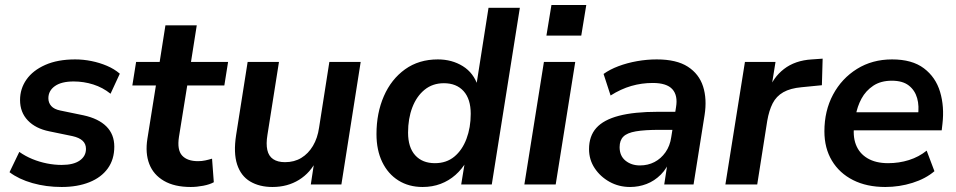

<svg xmlns="http://www.w3.org/2000/svg" viewBox="-20 -736 3815 766"><path d="M226 10Q164 10 109.5 -5.5Q55 -21 18 -49L57 -130Q81 -113 109 -101.5Q137 -90 167 -84Q197 -78 226 -78Q273 -78 298 -95.5Q323 -113 323 -142Q323 -162 309.5 -174.5Q296 -187 269 -193L177 -212Q122 -223 91 -255.5Q60 -288 60 -337Q60 -382 85.5 -418.5Q111 -455 160.5 -477Q210 -499 280 -499Q312 -499 344.5 -492.5Q377 -486 406.5 -473.5Q436 -461 458 -442L421 -362Q390 -387 352 -399Q314 -411 274 -411Q225 -411 199 -392.5Q173 -374 173 -344Q173 -326 184.5 -313Q196 -300 221 -295L313 -276Q373 -263 404.5 -231.5Q436 -200 436 -151Q436 -100 410 -64Q384 -28 336.5 -9Q289 10 226 10Z M741 10Q676 10 634 -14.5Q592 -39 575.5 -82Q559 -125 568 -182L602 -395H508L523 -489H617L640 -635H765L742 -489H890L875 -395H727L694 -190Q686 -138 706.5 -115.5Q727 -93 770 -93Q785 -93 799 -96Q813 -99 826 -103L833 -9Q817 0 791 5Q765 10 741 10Z M1067 10Q1015 10 978 -12Q941 -34 926 -80Q911 -126 922 -197L968 -489H1093L1047 -198Q1041 -162 1046.5 -137.5Q1052 -113 1070 -101Q1088 -89 1117 -89Q1154 -89 1182 -106Q1210 -123 1228.5 -154Q1247 -185 1253 -227L1294 -489H1419L1342 0H1220L1235 -99H1244Q1219 -47 1173 -18.5Q1127 10 1067 10Z M1666 10Q1611 10 1569.5 -16Q1528 -42 1505 -89.5Q1482 -137 1482 -201Q1482 -285 1511.5 -352.5Q1541 -420 1596 -459.5Q1651 -499 1727 -499Q1783 -499 1826.5 -472Q1870 -445 1887 -392L1880 -393L1929 -705H2054L1942 0H1820L1835 -92H1841Q1823 -61 1797 -38Q1771 -15 1738 -2.5Q1705 10 1666 10ZM1715 -85Q1761 -85 1792.5 -111Q1824 -137 1841 -182Q1858 -227 1858 -282Q1858 -341 1829.5 -372.5Q1801 -404 1751 -404Q1706 -404 1674 -378Q1642 -352 1625 -307.5Q1608 -263 1608 -207Q1608 -148 1636.5 -116.5Q1665 -85 1715 -85Z M2160 -594 2180 -716H2319L2299 -594ZM2072 0 2150 -489H2275L2197 0Z M2494 10Q2449 10 2412 -10.5Q2375 -31 2352.5 -65Q2330 -99 2330 -141Q2330 -193 2359 -225.5Q2388 -258 2449 -274Q2510 -290 2605 -290H2685L2674 -218H2611Q2552 -218 2517 -212Q2482 -206 2467 -191Q2452 -176 2452 -149Q2452 -114 2475.5 -95Q2499 -76 2533 -76Q2565 -76 2591 -89.5Q2617 -103 2635 -128.5Q2653 -154 2658 -189L2677 -308Q2685 -355 2662.5 -380Q2640 -405 2584 -405Q2540 -405 2498.5 -393Q2457 -381 2416 -355L2388 -441Q2413 -459 2447.5 -472Q2482 -485 2521.5 -492Q2561 -499 2600 -499Q2679 -499 2724 -470Q2769 -441 2785 -391Q2801 -341 2791 -277L2747 0H2630L2646 -104H2656Q2642 -65 2616.5 -39.5Q2591 -14 2559.5 -2Q2528 10 2494 10Z M2874 0 2952 -489H3074L3055 -371H3045Q3063 -426 3107.5 -460.5Q3152 -495 3219 -499L3262 -502L3259 -396L3178 -388Q3133 -384 3105 -368Q3077 -352 3062.5 -323.5Q3048 -295 3041 -254L3001 0Z M3512 10Q3438 10 3383.5 -17.5Q3329 -45 3299 -95Q3269 -145 3269 -212Q3269 -294 3303.5 -358.5Q3338 -423 3399 -461Q3460 -499 3539 -499Q3619 -499 3666 -463.5Q3713 -428 3730.5 -369.5Q3748 -311 3740 -242L3737 -216H3369L3379 -288H3659L3642 -273Q3648 -313 3639 -344.5Q3630 -376 3605.5 -395Q3581 -414 3538 -414Q3494 -414 3464 -394Q3434 -374 3417 -342.5Q3400 -311 3394 -275L3389 -244Q3381 -195 3394.5 -159.5Q3408 -124 3441 -104.5Q3474 -85 3523 -85Q3567 -85 3606.5 -97.5Q3646 -110 3677 -135L3708 -53Q3673 -23 3620.5 -6.5Q3568 10 3512 10Z"/></svg>

Font: Nunito Sans 12pt ExtraLight
Style: Italic
Weight: 200
Italic angle: -9°
Designer: Vernon Adams
Foundry: Vernon Adams
Version: Version 3.101;gftools[0.9.27]